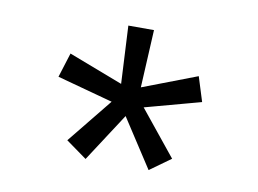

<svg xmlns="http://www.w3.org/2000/svg" viewBox="-51 -772 694 516"><g transform="rotate(10 296.0 -513.5)"><path d="M471 -599 288 -529 304 -481 492 -532ZM439 -368 316 -520 276 -490 382 -327ZM210 -327 316 -490 276 -520 153 -368ZM100 -532 288 -481 304 -529 121 -599ZM261 -700 271 -505H321L331 -700Z"/></g></svg>

Font: Glinicke Jost Regular
Style: Regular
Weight: 400
Version: Version 3.710